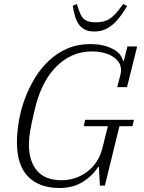

<svg xmlns="http://www.w3.org/2000/svg" viewBox="-20 -931 723 963"><path d="M278 12Q178 12 121.5 -44.5Q65 -101 65 -218Q65 -267 74.5 -323Q84 -379 104 -433.5Q124 -488 154 -538Q184 -588 225 -626.5Q266 -665 318 -687.5Q370 -710 434 -710Q495 -710 541 -688Q587 -666 597 -626H601L619 -698H668L617 -494H568L584 -556Q587 -569 587 -580Q587 -602 575.5 -619Q564 -636 544.5 -648Q525 -660 498.5 -666.5Q472 -673 441 -673Q387 -673 341.5 -652.5Q296 -632 259 -593.5Q222 -555 195.5 -501Q169 -447 154 -380Q138 -314 131.5 -275.5Q125 -237 125 -208Q125 -122 166 -74.5Q207 -27 288 -27Q325 -27 358.5 -38.5Q392 -50 418.5 -70.5Q445 -91 464 -119.5Q483 -148 492 -182L521 -298H400L407 -330H652L644 -298H579L506 0H481L476 -94H472Q446 -51 396.5 -19.5Q347 12 278 12ZM453 -773Q423 -773 404 -783.5Q385 -794 373.5 -811.5Q362 -829 355.5 -852.5Q349 -876 345 -902L365 -911L377 -877Q388 -843 407 -831Q426 -819 461 -819Q496 -819 521 -831.5Q546 -844 573 -878L598 -911L618 -901Q602 -875 585.5 -852Q569 -829 549.5 -811.5Q530 -794 506.5 -783.5Q483 -773 453 -773Z"/></svg>

Font: IBM Plex Serif Light
Style: Italic
Weight: 300
Italic angle: -14°
Designer: Mike Abbink, Paul van der Laan, Pieter van Rosmalen
Foundry: Bold Monday
Version: Version 3.001